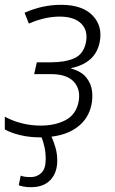

<svg xmlns="http://www.w3.org/2000/svg" viewBox="-22 -561 477 798"><path d="M146 10Q102 10 63.5 1Q25 -8 -2 -23V-76Q31 -58 69 -48.5Q107 -39 147 -39Q207 -39 250 -61.5Q293 -84 304 -135Q315 -187 286 -220Q257 -253 189 -253H120L131 -302H189Q249 -302 287 -319Q325 -336 335 -384Q345 -434 315.5 -463Q286 -492 226 -492Q165 -492 98 -463L80 -508Q154 -541 232 -541Q321 -541 363.5 -496Q406 -451 392 -384Q374 -299 274 -278V-276Q317 -264 337 -238.5Q357 -213 360.5 -183Q364 -153 358 -125Q346 -69 302.5 -35Q259 -1 192 7Q200 24 208 50.5Q216 77 216 106Q216 157 187.5 187Q159 217 107 217Q89 217 76.5 214.5Q64 212 56 209L64 169Q71 172 81 173.5Q91 175 106 175Q132 175 150 157.5Q168 140 168 101Q168 73 163 50.5Q158 28 151 10Z"/></svg>

Font: Noto Sans Light
Style: Italic
Weight: 300
Italic angle: -12°
Designer: Monotype Design Team
Foundry: Monotype Imaging Inc.
Version: Version 2.013; ttfautohint (v1.8.4.7-5d5b)